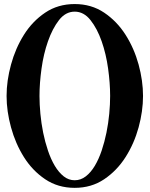

<svg xmlns="http://www.w3.org/2000/svg" viewBox="-20 -910 739 948"><path d="M348.8 17.5Q266.2 17.5 203.1 -25Q140 -67.5 98.1 -134.4Q56.2 -201.2 34.4 -281.2Q12.5 -361.2 12.5 -436.2Q12.5 -511.2 34.4 -591.2Q56.2 -671.2 98.1 -738.1Q140 -805 203.1 -847.5Q266.2 -890 348.8 -890Q431.2 -890 494.4 -847.5Q557.5 -805 600 -738.1Q642.5 -671.2 664.4 -591.2Q686.2 -511.2 686.2 -436.2Q686.2 -361.2 664.4 -281.2Q642.5 -201.2 600 -134.4Q557.5 -67.5 494.4 -25Q431.2 17.5 348.8 17.5ZM175 -436.2Q175 -395 179.4 -348.1Q183.8 -301.2 193.1 -255Q202.5 -208.8 216.9 -166.2Q231.2 -123.8 250.6 -91.2Q270 -58.8 294.4 -39.4Q318.8 -20 348.8 -20Q378.8 -20 403.8 -39.4Q428.8 -58.8 448.1 -91.2Q467.5 -123.8 481.9 -166.2Q496.2 -208.8 505.6 -255Q515 -301.2 519.4 -348.1Q523.8 -395 523.8 -436.2Q523.8 -498.8 513.8 -571.2Q503.8 -643.8 481.9 -706.2Q460 -768.8 426.9 -810.6Q393.8 -852.5 348.8 -852.5Q303.8 -852.5 271.2 -810.6Q238.8 -768.8 216.9 -706.2Q195 -643.8 185 -571.2Q175 -498.8 175 -436.2Z"/></svg>

Font: Equateur
Style: Regular
Weight: 400
Designer: Ange Degheest & Eugénie Bidaut
Foundry: Velvetyne Type Foundry
Version: Version 1.000;FEAKit 1.0